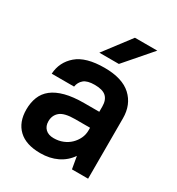

<svg xmlns="http://www.w3.org/2000/svg" viewBox="-172 -819 864 937"><g transform="rotate(30 260.0 -350.5)"><path d="M195 9Q114 9 72 -31Q30 -71 30 -142Q30 -181 42.5 -212.5Q55 -244 82.5 -265.5Q110 -287 153.5 -298.5Q197 -310 260 -310H344V-340Q344 -376 324.5 -394.5Q305 -413 260 -413Q218 -413 199 -397Q180 -381 176 -355H50Q54 -422 104.5 -465.5Q155 -509 260 -509Q360 -509 410 -463Q460 -417 460 -340V0H369L357 -69Q331 -31 289.5 -11Q248 9 195 9ZM215 -87Q243 -87 266.5 -96.5Q290 -106 307 -122.5Q324 -139 334 -160Q344 -181 344 -205V-220H260Q200 -220 176 -200Q152 -180 152 -146Q152 -119 168.5 -103Q185 -87 215 -87ZM314 -710H440L310 -560H200Z"/></g></svg>

Font: Retni Sans
Style: Bold
Weight: 700
Designer: Vitaly Kuzmin
Foundry: ParaType Ltd.
Version: Version 1.00;March 2, 2019;FontCreator 11.5.0.2425 64-bit; t